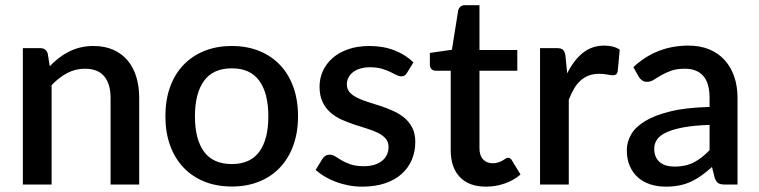

<svg xmlns="http://www.w3.org/2000/svg" viewBox="-20 -690 2838 718"><path d="M166 -442.5Q182.5 -459.5 200.2 -473.2Q218 -487 238 -497Q258 -507 280.5 -512.5Q303 -518 329.5 -518Q371.5 -518 403.2 -504Q435 -490 456.8 -464.5Q478.5 -439 489.5 -403.2Q500.5 -367.5 500.5 -324.5V0H393.5V-324.5Q393.5 -376 369.8 -404.5Q346 -433 297.5 -433Q261.5 -433 230.8 -416.5Q200 -400 173 -371.5V0H65.5V-510H130.5Q152.5 -510 158.5 -489.5Z M847 -518Q903.5 -518 949.2 -499.5Q995 -481 1027.2 -447Q1059.5 -413 1077 -364.5Q1094.5 -316 1094.5 -255.5Q1094.5 -195 1077 -146.5Q1059.5 -98 1027.2 -63.8Q995 -29.5 949.2 -11Q903.5 7.5 847 7.5Q790 7.5 744.2 -11Q698.5 -29.5 666 -63.8Q633.5 -98 616 -146.5Q598.5 -195 598.5 -255.5Q598.5 -316 616 -364.5Q633.5 -413 666 -447Q698.5 -481 744.2 -499.5Q790 -518 847 -518ZM847 -76.5Q916 -76.5 949.8 -122.8Q983.5 -169 983.5 -255Q983.5 -341 949.8 -387.8Q916 -434.5 847 -434.5Q777 -434.5 743 -387.8Q709 -341 709 -255Q709 -169 743 -122.8Q777 -76.5 847 -76.5Z M1502 -417.5Q1498 -410.5 1493 -407.5Q1488 -404.5 1480.5 -404.5Q1472 -404.5 1462 -409.8Q1452 -415 1438.5 -421.5Q1425 -428 1406.8 -433.2Q1388.5 -438.5 1364 -438.5Q1344 -438.5 1327.8 -433.8Q1311.5 -429 1300.2 -420.2Q1289 -411.5 1283 -399.8Q1277 -388 1277 -374.5Q1277 -356.5 1288 -344.5Q1299 -332.5 1317 -323.8Q1335 -315 1358 -308Q1381 -301 1405 -293Q1429 -285 1452 -274.5Q1475 -264 1493 -248.8Q1511 -233.5 1522 -211.8Q1533 -190 1533 -159Q1533 -123 1520 -92.5Q1507 -62 1482 -39.5Q1457 -17 1419.8 -4.5Q1382.5 8 1334.5 8Q1308 8 1283.2 3.2Q1258.5 -1.5 1236.2 -9.8Q1214 -18 1194.8 -29.5Q1175.5 -41 1160.5 -54.5L1185.5 -95.5Q1190 -103 1196.8 -107.2Q1203.5 -111.5 1213.5 -111.5Q1224 -111.5 1234.2 -104.8Q1244.5 -98 1258.2 -90Q1272 -82 1291.5 -75.2Q1311 -68.5 1340 -68.5Q1364 -68.5 1381.5 -74.2Q1399 -80 1410.5 -90Q1422 -100 1427.5 -112.8Q1433 -125.5 1433 -140Q1433 -159.5 1422 -172Q1411 -184.5 1392.8 -193.5Q1374.5 -202.5 1351.2 -209.5Q1328 -216.5 1304 -224.5Q1280 -232.5 1256.8 -243Q1233.5 -253.5 1215.2 -269.8Q1197 -286 1186 -309.2Q1175 -332.5 1175 -366Q1175 -396.5 1187.2 -424Q1199.5 -451.5 1223.2 -472.5Q1247 -493.5 1281.8 -505.8Q1316.5 -518 1362 -518Q1413.5 -518 1455.5 -501.5Q1497.5 -485 1526 -456.5Z M1797.5 8Q1734 8 1699.8 -27.8Q1665.5 -63.5 1665.5 -128.5V-425.5H1609.5Q1600.5 -425.5 1594 -431.2Q1587.5 -437 1587.5 -448.5V-492L1670 -504L1693.5 -651.5Q1696 -660 1702 -665.2Q1708 -670.5 1718 -670.5H1773V-503H1914.5V-425.5H1773V-136Q1773 -108.5 1786.5 -94Q1800 -79.5 1822.5 -79.5Q1835 -79.5 1844 -82.8Q1853 -86 1859.5 -89.8Q1866 -93.5 1870.8 -96.8Q1875.5 -100 1880 -100Q1889 -100 1894.5 -90L1926.5 -37.5Q1901.5 -15.5 1867.5 -3.8Q1833.5 8 1797.5 8Z M2101 -415.5Q2125 -464 2159 -491.8Q2193 -519.5 2240.5 -519.5Q2257 -519.5 2271.5 -515.8Q2286 -512 2297.5 -504.5L2290 -423.5Q2288 -415 2283.8 -411.8Q2279.5 -408.5 2272.5 -408.5Q2265 -408.5 2251 -411.2Q2237 -414 2221.5 -414Q2199 -414 2181.8 -407.5Q2164.5 -401 2150.8 -388.5Q2137 -376 2126.5 -358Q2116 -340 2107 -317V0H1999.5V-510H2062Q2079 -510 2085.5 -503.8Q2092 -497.5 2094.5 -482Z M2633.5 -223Q2576 -221 2536.5 -213.8Q2497 -206.5 2472.5 -195.2Q2448 -184 2437.2 -168.5Q2426.5 -153 2426.5 -134.5Q2426.5 -116.5 2432.2 -103.8Q2438 -91 2448.2 -82.8Q2458.5 -74.5 2472.2 -70.8Q2486 -67 2502.5 -67Q2544.5 -67 2574.8 -82.8Q2605 -98.5 2633.5 -128.5ZM2348.5 -439Q2435 -519.5 2554.5 -519.5Q2598.5 -519.5 2632.8 -505.2Q2667 -491 2690.2 -465Q2713.5 -439 2725.8 -403.2Q2738 -367.5 2738 -324V0H2690Q2674.5 0 2666.5 -4.8Q2658.5 -9.5 2653 -24L2642.5 -65.5Q2623 -48 2604 -34.2Q2585 -20.5 2564.8 -11Q2544.5 -1.5 2521.2 3.2Q2498 8 2470 8Q2439 8 2412.2 -0.5Q2385.5 -9 2366 -26.2Q2346.5 -43.5 2335.2 -69Q2324 -94.5 2324 -129Q2324 -158.5 2339.8 -186.5Q2355.5 -214.5 2391.8 -236.8Q2428 -259 2487.2 -273.5Q2546.5 -288 2633.5 -290V-324Q2633.5 -379 2610 -406Q2586.5 -433 2541 -433Q2510 -433 2489 -425.2Q2468 -417.5 2452.5 -408.5Q2437 -399.5 2425 -391.8Q2413 -384 2399.5 -384Q2388.5 -384 2380.8 -389.8Q2373 -395.5 2368 -404Z"/></svg>

Font: LatoLatin Semibold
Style: Regular
Weight: 600
Designer: Lukasz Dziedzic with Adam Twardoch and Botio Nikoltchev
Foundry: tyPoland Lukasz Dziedzic
Version: Version 2.015; 2015-08-06; http://www.latofonts.com/